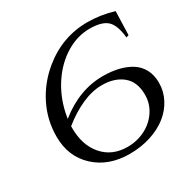

<svg xmlns="http://www.w3.org/2000/svg" viewBox="-164 -889 1035 1046"><g transform="rotate(-30 353.0 -366.5)"><path d="M168.5 -366.7Q166.5 -357.4 162.1 -332Q294.9 -438.5 443.8 -438.5Q496.6 -438.5 540.5 -428Q584.5 -417.5 618.7 -396.2Q652.8 -375 672.1 -338.9Q691.4 -302.7 691.4 -254.9Q691.4 -200.7 666.5 -153.1Q641.6 -105.5 598.1 -71.3Q554.7 -37.1 493.2 -17.3Q431.6 2.4 361.3 2.4Q228.5 2.4 144.8 -75.2Q61 -152.8 61 -278.3Q61 -381.8 106.4 -473.1Q151.9 -564.5 231.9 -630.4Q358.4 -734.9 518.1 -734.9Q598.6 -734.9 682.1 -710Q681.6 -698.7 680.9 -678.7Q680.2 -658.7 679.2 -624Q678.2 -589.4 677.2 -561.5L661.1 -556.6Q653.3 -636.7 620.4 -667.5Q587.4 -698.2 510.3 -698.2Q433.6 -698.2 362.3 -655.3Q291 -612.3 239.7 -536.4Q188.5 -460.4 168.5 -366.7ZM414.1 -398.4Q353.5 -398.4 287.4 -368.9Q221.2 -339.4 158.2 -288.1V-275.9Q158.2 -168.5 215.6 -102.5Q272.9 -36.6 369.6 -36.6Q429.2 -36.6 480.2 -62.3Q531.2 -87.9 562 -134Q592.8 -180.2 592.8 -236.3Q592.8 -316.9 543.5 -357.7Q494.1 -398.4 414.1 -398.4Z"/></g></svg>

Font: Flanker
Style: Italic
Weight: 400
Italic angle: -12°
Designer: Flanker
Version: Version 2.027